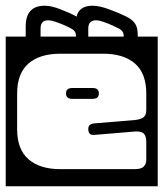

<svg xmlns="http://www.w3.org/2000/svg" viewBox="-40 -632 572 672"><path d="M442 -511V-504H512V20H-20V-504H50V-540Q50 -612 117 -612Q139.5 -612 172.5 -599.2Q205.5 -586.5 228 -574Q237 -612 284 -612Q308 -612 342.5 -599.2Q377 -586.5 400 -575Q420.5 -565.5 431.2 -551.5Q442 -537.5 442 -511ZM269 -532V-504H393V-506Q393 -523 378 -531Q370.5 -535 355 -542.2Q339.5 -549.5 323 -555.2Q306.5 -561 296 -561Q269 -561 269 -532ZM102 -532V-504H226V-506Q226 -523 211 -531Q203.5 -535.5 188 -542.5Q172.5 -549.5 155.8 -555.2Q139 -561 128 -561Q102 -561 102 -532ZM171 -444Q99 -444 59.5 -409.5Q20 -375 20 -305V-179Q20 -109.5 59.5 -74.8Q99 -40 171 -40H431Q455 -40 463.5 -49.5Q472 -59 472 -73V-135Q472 -153 465 -162.5Q458 -172 436 -172L292 -160Q270.5 -157 269 -178Q267.5 -197 288 -200L433 -212Q454 -214.5 463 -222Q472 -229.5 472 -248V-305Q472 -375 432.5 -409.5Q393 -444 321 -444ZM306 -305Q306 -286 284 -286H213Q191 -286 191 -305Q191 -324 213 -324H284Q306 -324 306 -305Z"/></svg>

Font: Honk Rounded
Style: Regular
Weight: 400
Designer: Noopur Datye & Yesha Goshar
Foundry: Ek Type
Version: Version 1.000